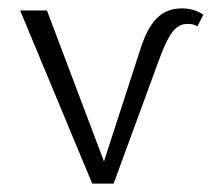

<svg xmlns="http://www.w3.org/2000/svg" viewBox="-20 -438 505 458"><path d="M465 -403 451 -375Q443 -381 427 -381Q406 -381 391.5 -362Q377 -343 360 -297L251 0H200L28 -413H92L228 -53L314 -318Q330 -370 353.5 -394Q377 -418 414 -418Q443 -418 465 -403Z"/></svg>

Font: Ysabeau Infant Semilight
Style: Regular
Weight: 300
Designer: Christian Thalmann (Catharsis Fonts)
Version: Version 0.003